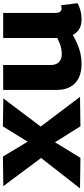

<svg xmlns="http://www.w3.org/2000/svg" viewBox="360 -946 596 1357"><g transform="rotate(-90 658.5 -268.0)"><path d="M5 -1 220 -276 21 -543 230 -546 335 -371 443 -546 641 -543 442 -279 652 -1 444 2 331 -178 221 2Z M883 10Q828 10 787 -9.5Q746 -29 723.5 -68Q701 -107 701 -164V-544H877V-209Q877 -169 898 -149.5Q919 -130 955 -130Q975 -130 992.5 -133.5Q1010 -137 1028.5 -144Q1047 -151 1068 -161V-544H1245V-176Q1245 -160 1249 -150Q1253 -140 1260 -135.5Q1267 -131 1276 -131Q1288 -131 1299 -136L1314 -19Q1301 -11 1283 -4.5Q1265 2 1244 6Q1223 10 1201 10Q1160 10 1133 -5.5Q1106 -21 1090 -52Q1056 -33 1023.5 -19Q991 -5 956.5 2.5Q922 10 883 10Z"/></g></svg>

Font: Georama SemiExpanded
Style: Bold
Weight: 700
Width: 6
Designer: Jean-Baptiste Levee
Foundry: Production Type
Version: Version 1.001